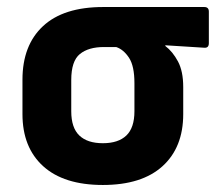

<svg xmlns="http://www.w3.org/2000/svg" viewBox="-20 -515 619 547"><path d="M273 12Q162 12 103 -41.5Q44 -95 44 -190V-288Q44 -386 102.5 -440.5Q161 -495 274 -495H562Q575 -495 575 -482V-392Q575 -378 562 -379L451 -386V-384Q472 -368 487 -340Q502 -312 502 -267V-190Q502 -95 443 -41.5Q384 12 273 12ZM273 -107Q317 -107 340 -129Q363 -151 363 -198V-278Q363 -327 347.5 -350.5Q332 -374 311 -381H276Q232 -381 207.5 -361Q183 -341 183 -287V-198Q183 -151 206 -129Q229 -107 273 -107Z"/></svg>

Font: Sofia Sans ExtraBold
Style: Regular
Weight: 800
Designer: Botio Nikoltchev, Ani Petrova
Foundry: lettersoup
Version: Version 4.101; ttfautohint (v1.8.4.7-5d5b)